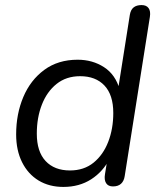

<svg xmlns="http://www.w3.org/2000/svg" viewBox="-20 -732 623 761"><path d="M231.1 8.9Q175.1 8.9 133 -16.5Q91 -42 67.5 -89Q44 -135.9 44 -199.4Q44 -280.2 72.4 -347.5Q100.8 -414.7 155.5 -455Q210.2 -495.3 287.8 -495.3Q346.5 -495.3 392.1 -465.9Q437.8 -436.5 454.8 -376.1L447.8 -376.6L494.6 -673.1Q498 -693.5 509.7 -702.7Q521.3 -711.9 541.2 -711.9Q560.1 -711.9 568.8 -700Q577.6 -688.1 574.1 -665.3L474.3 -34.3Q471.4 -14.4 459.7 -3.7Q448.1 6.9 427.7 6.9Q408.8 6.9 400.5 -6.1Q392.3 -19.2 396.1 -41.6L408.3 -117.2L414.6 -103.1Q388.7 -51.9 341.6 -21.5Q294.4 8.9 231.1 8.9ZM257.3 -56.4Q312.9 -56.4 351 -87.4Q389.1 -118.4 409 -170Q429 -221.7 429 -284.1Q429 -355.8 394.1 -392.9Q359.2 -430 297.6 -430Q242.5 -430 204.1 -399.2Q165.8 -368.4 145.9 -317Q125.9 -265.7 125.9 -202.2Q125.9 -131 160.8 -93.7Q195.7 -56.4 257.3 -56.4Z"/></svg>

Font: Nunito ExtraLight
Style: Italic
Weight: 200
Italic angle: -9°
Designer: Vernon Adams
Foundry: Vernon Adams
Version: Version 3.602